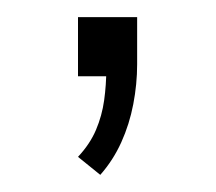

<svg xmlns="http://www.w3.org/2000/svg" viewBox="-20 -89 252 224"><path d="M97 115 71 94Q85 79 92 62.5Q99 46 101.5 28Q104 10 104 -8L113 0H71V-69H140V-14Q140 9 135.5 32.5Q131 56 121.5 77Q112 98 97 115Z"/></svg>

Font: Nunito Sans 10pt SemiCondensed ExtraLight
Style: Regular
Weight: 250
Width: 4
Designer: Vernon Adams
Foundry: Vernon Adams
Version: Version 3.101;gftools[0.9.27]